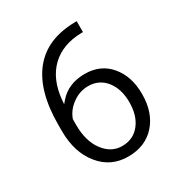

<svg xmlns="http://www.w3.org/2000/svg" viewBox="-166 -824 895 948"><g transform="rotate(-30 281.0 -350.5)"><path d="M397.5 -704.1C288.6 -702.6 208.5 -668.5 153.8 -600.6C99.1 -532.7 71.8 -434.6 71.8 -305.2V-270.5C71.8 -189.9 92.3 -124 133.8 -73.2C174.3 -22.9 227.5 2.4 293.5 2.4C358.4 2.4 409.7 -18.6 448.2 -61C486.8 -103.5 506.3 -160.6 506.3 -231.9C506.3 -299.3 488.3 -354 452.6 -396C417.5 -438 369.6 -459 310.1 -459C247.1 -459 198.7 -438.5 162.1 -397L147.5 -379.9L149.4 -402.3C156.2 -477.5 181.2 -536.1 224.1 -577.6C267.1 -619.1 324.7 -640.6 397 -642.1H406.2V-704.1ZM294.9 -398.4C335.9 -398.4 370.1 -381.8 394.5 -350.6C419.4 -318.8 431.6 -277.8 431.6 -227.5C431.6 -177.2 419.4 -136.7 395 -105.5C370.1 -73.7 336.4 -57.6 293.5 -57.6C251.5 -57.6 216.8 -76.7 189 -114.3C161.6 -151.4 147.9 -200.2 147.9 -260.3V-294.9L148.4 -295.9C159.2 -325.7 178.2 -349.6 205.6 -369.1C232.4 -388.7 262.7 -398.4 294.9 -398.4Z"/></g></svg>

Font: Shabnam Light
Style: Regular
Weight: 300
Foundry: DejaVu fonts team - Redesigned by Saber Rastikerdar - Based on Vazir font
Version: Version 5.0.1